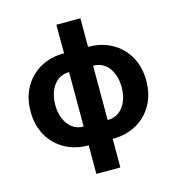

<svg xmlns="http://www.w3.org/2000/svg" viewBox="-129 -839 1045 1135"><g transform="rotate(-15 393.5 -271.5)"><path d="M319.8 185.5V10.7Q237.3 10.7 174.1 -24.9Q110.8 -60.5 75.2 -124Q39.6 -187.5 39.6 -270.5Q39.6 -354.5 75.2 -418Q110.8 -481.4 174.1 -517.1Q237.3 -552.7 319.8 -552.7V-727.5H466.8V-552.7Q549.3 -552.7 612.8 -517.1Q676.3 -481.4 711.9 -418Q747.6 -354.5 747.6 -270.5Q747.6 -187.5 711.9 -124Q676.3 -60.5 612.8 -24.9Q549.3 10.7 466.8 10.7V185.5ZM466.8 -437.5V-104.5Q508.3 -104.5 537.6 -127Q566.9 -149.4 582 -187Q597.2 -224.6 597.2 -270.5Q597.2 -316.9 582 -354.7Q566.9 -392.6 537.6 -415Q508.3 -437.5 466.8 -437.5ZM319.8 -104.5V-437.5Q278.3 -437.5 249.5 -415Q220.7 -392.6 205.6 -354.7Q190.4 -316.9 190.4 -270.5Q190.4 -224.6 205.8 -187Q221.2 -149.4 250 -127Q278.8 -104.5 319.8 -104.5Z"/></g></svg>

Font: Inter-Bold
Style: Bold
Weight: 700
Designer: Rasmus Andersson
Foundry: rsms
Version: Version 4.000;git-a52131595